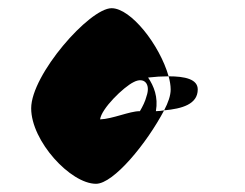

<svg xmlns="http://www.w3.org/2000/svg" viewBox="-20 -742 597 468"><path d="M56 -478C56 -398 152 -294 214 -294C257 -294 338 -393 380 -473C374 -472 367 -471 360 -471C366 -506 355 -532 341 -553C358 -555 375 -556 391 -556C369 -633 299 -722 252 -722C198 -722 56 -560 56 -478ZM224 -451C227 -477 281 -530 306 -542C331 -555 348 -538 337 -507C334 -495 328 -483 321 -471H320C296 -471 254 -452 224 -451ZM380 -473C424 -477 462 -488 462 -524C462 -549 431 -556 391 -556C394 -545 396 -534 396 -524C396 -509 390 -492 380 -473Z"/></svg>

Font: Ampere
Style: SuCnd
Weight: 400
Version: Version 1